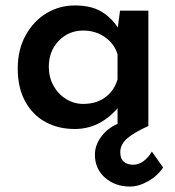

<svg xmlns="http://www.w3.org/2000/svg" viewBox="-20 -462 643 704"><path d="M578 152Q559 182 524 202Q489 222 457 222Q402 222 365 189.5Q328 157 328 105Q328 71 350.5 40Q373 9 411 -8V-65Q345 11 254 11Q194 11 147 -14.5Q100 -40 72.5 -90Q45 -140 45 -211Q45 -280 74 -332.5Q103 -385 150.5 -413.5Q198 -442 254 -442Q313 -442 350 -420.5Q387 -399 412 -361L420 -423H524V0Q473 23 447 45Q421 67 421 96Q421 120 434 131Q447 142 468 142Q507 142 537 94ZM411 -171V-263Q399 -302 364.5 -326Q330 -350 285 -350Q232 -350 195.5 -312.5Q159 -275 159 -217Q159 -179 176 -148Q193 -117 222 -99Q251 -81 285 -81Q332 -81 365 -104.5Q398 -128 411 -171Z"/></svg>

Font: Josefin Sans SemiBold
Style: Regular
Weight: 600
Designer: Santiago Orozco
Foundry: Typemade
Version: Version 2.000